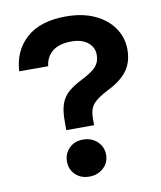

<svg xmlns="http://www.w3.org/2000/svg" viewBox="-78 -725 673 802"><g transform="rotate(-10 258.5 -324.0)"><path d="M175 -194V-234Q175 -277.5 185 -305.5Q195 -333.5 217 -352.8Q239 -372 275 -390Q322.5 -414 338.8 -433.5Q355 -453 355 -482Q355 -513.5 329.8 -534.2Q304.5 -555 260 -555Q207.5 -555 179.2 -531.8Q151 -508.5 147 -470H24Q29 -557 88 -609.5Q147 -662 255 -662Q326 -662 377.5 -638Q429 -614 457 -573Q485 -532 485 -481Q485 -428.5 458.8 -392.5Q432.5 -356.5 377 -329Q328.5 -304.5 310.8 -283.2Q293 -262 293 -223V-194ZM237 14Q200.5 14 177.8 -8.5Q155 -31 155 -63.5Q155 -97.5 177.8 -120.2Q200.5 -143 236.5 -143Q273 -143 297 -120.2Q321 -97.5 321 -64Q321 -31 297 -8.5Q273 14 237 14Z"/></g></svg>

Font: Karla
Style: Bold
Weight: 700
Designer: Jonathan Pinhorn
Version: Version 2.004; ttfautohint (v1.8.4.7-5d5b);gftools[0.9.33]